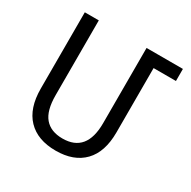

<svg xmlns="http://www.w3.org/2000/svg" viewBox="-161 -869 1027 1034"><g transform="rotate(30 352.5 -352.0)"><path d="M78 -240V-714H165V-249Q165 -153 202.5 -109Q240 -65 313 -65Q462 -65 462 -246V-714H688V-639H549V-239Q549 -117 487.5 -53.5Q426 10 314 10Q201 10 139.5 -54Q78 -118 78 -240Z"/></g></svg>

Font: Noto Sans Armenian Narrow
Style: Regular
Weight: 400
Width: 4
Designer: Monotype Design team
Foundry: Monotype Imaging Inc.
Version: Version 1.000